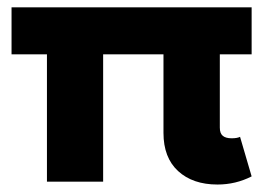

<svg xmlns="http://www.w3.org/2000/svg" viewBox="-20 -491 740 519"><path d="M660.2 -344.2H574.2V-146Q574.2 -130.4 582.3 -123.8Q590.3 -117.2 606 -117.2Q621.1 -117.2 628.9 -121.1L660.2 -14.2Q617.2 7.8 567.9 7.8Q501 7.8 461.4 -28.6Q421.9 -64.9 421.9 -131.8V-344.2H258.8V0H106.9V-344.2H11.2V-471.2H660.2Z"/></svg>

Font: BioRhyme ExtraBold
Style: Regular
Weight: 800
Designer: Aoife Mooney
Foundry: Aoife Mooney Type
Version: Version 1.500;PS 001.500;hotconv 1.0.88;makeotf.lib2.5.64775